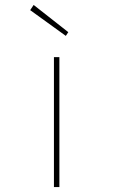

<svg xmlns="http://www.w3.org/2000/svg" viewBox="-20 -756 462 776"><path d="M198 0V-525H220V0ZM246 -611 102 -715 116 -736 256 -626Z"/></svg>

Font: Lexend Zetta Thin
Style: Regular
Weight: 250
Version: Version 1.007